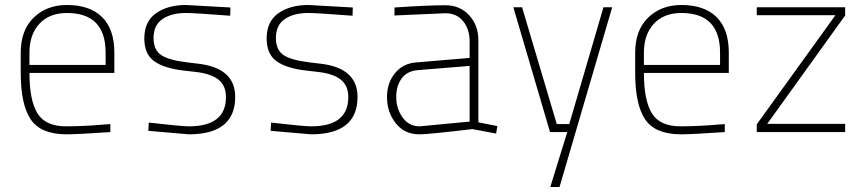

<svg xmlns="http://www.w3.org/2000/svg" viewBox="-20 -529 3460 769"><path d="M245 -23Q276 -23 320 -25Q364 -27 393 -30L422 -32V0Q291 9 244 9Q142 8 102.5 -51.5Q63 -111 63 -237V-318Q63 -408 115 -458.5Q167 -509 248 -509Q340 -509 389 -460.5Q438 -412 438 -318V-237H98Q98 -127 130 -75Q162 -23 245 -23ZM98 -269H403V-318Q403 -477 248 -477Q178 -477 138 -434Q98 -391 98 -318Z M903 -499 902 -466Q759 -477 725 -477Q666 -477 630.5 -452.5Q595 -428 595 -377Q595 -329 625.5 -308.5Q656 -288 731 -279L773 -274Q922 -257 922 -141Q922 9 736 9L574 -5L576 -38Q708 -23 736 -23Q885 -23 885 -140Q885 -186 855 -210Q825 -234 763 -241L719 -246Q638 -255 598 -283.5Q558 -312 558 -375Q558 -443 605 -476Q652 -509 725 -509Z M1393 -499 1392 -466Q1249 -477 1215 -477Q1156 -477 1120.5 -452.5Q1085 -428 1085 -377Q1085 -329 1115.5 -308.5Q1146 -288 1221 -279L1263 -274Q1412 -257 1412 -141Q1412 9 1226 9L1064 -5L1066 -38Q1198 -23 1226 -23Q1375 -23 1375 -140Q1375 -186 1345 -210Q1315 -234 1253 -241L1209 -246Q1128 -255 1088 -283.5Q1048 -312 1048 -375Q1048 -443 1095 -476Q1142 -509 1215 -509Z M1560 -467V-499Q1692 -508 1764 -508Q1822 -508 1859 -468Q1896 -428 1896 -367V-39L1972 -24L1967 6L1872 -12Q1697 9 1660 9Q1600 9 1565 -35.5Q1530 -80 1530 -140Q1530 -197 1562 -236Q1594 -275 1647 -279L1861 -297V-363Q1861 -412 1835 -444Q1809 -476 1764 -476ZM1861 -42V-265L1652 -248Q1610 -244 1588.5 -214.5Q1567 -185 1567 -141Q1567 -94 1592.5 -58.5Q1618 -23 1661 -23Z M2183 0 2036 -500H2071L2210 -32H2260L2397 -500H2432L2221 220H2184L2252 0Z M2706 -23Q2737 -23 2781 -25Q2825 -27 2854 -30L2883 -32V0Q2752 9 2705 9Q2603 8 2563.5 -51.5Q2524 -111 2524 -237V-318Q2524 -408 2576 -458.5Q2628 -509 2709 -509Q2801 -509 2850 -460.5Q2899 -412 2899 -318V-237H2559Q2559 -127 2591 -75Q2623 -23 2706 -23ZM2559 -269H2864V-318Q2864 -477 2709 -477Q2639 -477 2599 -434Q2559 -391 2559 -318Z M3053 -33H3365V0H3011V-31L3326 -468H3011V-500H3365V-467Z"/></svg>

Font: TypoPRO Titillium Title
Style: Regular
Weight: 250
Designer: Campivisivi
Foundry: Accademia di Belle Arti di Urbino and students of MA course of Visual design
Version: 1.000